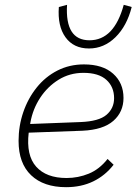

<svg xmlns="http://www.w3.org/2000/svg" viewBox="-20 -769 570 796"><path d="M254 7Q161 7 109 -42.5Q57 -92 57 -185Q57 -247 76.5 -304Q96 -361 132 -406Q168 -451 218 -476.5Q268 -502 328 -502Q406 -502 449 -463.5Q492 -425 492 -363Q492 -305 450 -268Q408 -231 322 -227L99 -219Q88 -125 130 -78Q172 -31 256 -31Q304 -31 348 -49Q392 -67 426 -110L451 -86Q416 -41 366.5 -17Q317 7 254 7ZM106 -261 105 -255 314 -263Q390 -266 421.5 -293Q453 -320 453 -362Q453 -409 421 -438Q389 -467 326 -467Q269 -467 223 -438.5Q177 -410 146.5 -363.5Q116 -317 106 -261ZM493 -749 526 -740Q506 -661 458.5 -614.5Q411 -568 349 -568Q285 -568 251.5 -614.5Q218 -661 224 -740L258 -749Q249 -602 351 -602Q453 -602 493 -749Z"/></svg>

Font: Livvic ExtraLight
Style: Italic
Weight: 275
Italic angle: -10°
Designer: Jacques Le Bailly, Baron von Fonthausen
Version: Version 1.001; ttfautohint (v1.8.2)